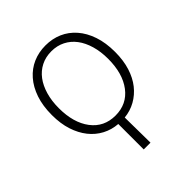

<svg xmlns="http://www.w3.org/2000/svg" viewBox="-189 -607 902 902"><g transform="rotate(-45 262.0 -156.0)"><path d="M262 -26Q338 -26 382 -84Q426 -142 426 -239Q426 -287 414.5 -326.5Q403 -366 382 -394Q361 -422 330.5 -437.5Q300 -453 262 -453Q224 -453 193.5 -437.5Q163 -422 142 -394Q121 -366 109.5 -326.5Q98 -287 98 -239Q98 -142 142 -84Q186 -26 262 -26ZM243 180V11Q202 8 167 -10.5Q132 -29 106.5 -61Q81 -93 66.5 -137.5Q52 -182 52 -239Q52 -300 68 -347Q84 -394 112.5 -426.5Q141 -459 179 -475.5Q217 -492 262 -492Q307 -492 345 -475.5Q383 -459 411.5 -426.5Q440 -394 456 -347Q472 -300 472 -239Q472 -183 458 -138.5Q444 -94 419 -62.5Q394 -31 360 -12Q326 7 286 11Q286 35 286.5 54Q287 73 287 91Q287 109 287.5 130Q288 151 288 180Z"/></g></svg>

Font: hySource Sans Pro Light
Style: Regular
Weight: 300
Designer: Paul D. Hunt
Foundry: Adobe Systems Incorporated
Version: Version 2.021;PS 2.000;hotconv 1.0.86;makeotf.lib2.5.63406